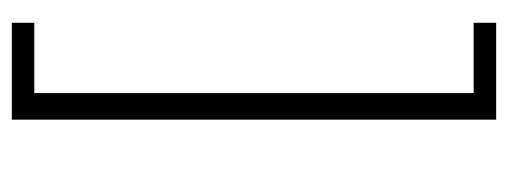

<svg xmlns="http://www.w3.org/2000/svg" viewBox="-294 -534 880 333"><g transform="rotate(-90 146.5 -368.0)"><path d="M273 52H105V-788H273V-749H151V13H273Z"/></g></svg>

Font: LXGW 975 Gothic SC 200W
Style: Regular
Weight: 200
Version: Version 2.01;February 25, 2021